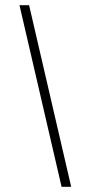

<svg xmlns="http://www.w3.org/2000/svg" viewBox="-20 -719 349 739"><path d="M254 0 92 -699H55L217 0Z"/></svg>

Font: Emberly
Style: Regular
Weight: 400
Designer: Rajesh Rajput
Foundry: Rajesh Rajput
Version: Version 1.000